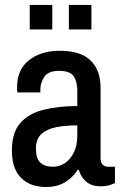

<svg xmlns="http://www.w3.org/2000/svg" viewBox="-20 -743 496 775"><path d="M164 12Q145 12 121.5 6.5Q98 1 76.5 -15Q55 -31 41.5 -60Q28 -89 28 -136Q28 -208 62 -246.5Q96 -285 156 -300Q216 -315 292 -315V-378Q292 -413 277.5 -435Q263 -457 218 -457Q175 -457 159 -433Q143 -409 143 -383V-370H50Q49 -375 49 -380Q49 -385 49 -392Q49 -462 97 -500Q145 -538 221 -538Q305 -538 345.5 -499Q386 -460 386 -388V-105Q386 -86 395 -78Q404 -70 414 -70H444V-4Q436 0 421.5 4.5Q407 9 385 9Q351 9 329 -9Q307 -27 298 -57H293Q273 -25 241 -6.5Q209 12 164 12ZM193 -70Q220 -70 242 -84.5Q264 -99 278 -127.5Q292 -156 292 -195V-237Q244 -237 206.5 -229.5Q169 -222 147 -202Q125 -182 125 -143Q125 -104 142.5 -87Q160 -70 193 -70ZM258 -624V-723H349V-624ZM100 -624V-723H191V-624Z"/></svg>

Font: Archivo Narrow Medium
Style: Regular
Weight: 500
Designer: Hector Gatti
Foundry: Omnibus-Type
Version: Version 3.002